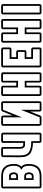

<svg xmlns="http://www.w3.org/2000/svg" viewBox="1268 -2004 735 3312"><g transform="rotate(-90 1636.0 -347.5)"><path d="M43 -664Q43 -677 52 -686Q61 -695 74 -695H253Q361 -695 412.5 -638.5Q464 -582 464 -476Q464 -434 454 -402.5Q444 -371 417 -347Q444 -324 454 -293Q464 -262 464 -218Q464 -113 412.5 -56.5Q361 0 253 0H74Q61 0 52 -9Q43 -18 43 -31ZM253 -167Q273 -167 281 -182Q289 -197 289 -217Q289 -237 281 -252Q273 -267 253 -267H219V-167ZM253 -436Q272 -436 280.5 -447.5Q289 -459 289 -478Q289 -498 281 -513Q273 -528 253 -528H219V-436ZM189 -405V-559H253Q288 -559 304 -534.5Q320 -510 320 -478Q320 -444 304 -424.5Q288 -405 253 -405ZM189 -136V-297H253Q288 -297 304 -273Q320 -249 320 -217Q320 -185 304 -160.5Q288 -136 253 -136ZM74 -31H253Q345 -31 389 -79Q433 -127 433 -218Q433 -266 419 -295.5Q405 -325 362 -347Q405 -368 419 -398.5Q433 -429 433 -476Q433 -567 389 -615.5Q345 -664 253 -664H74Z M582 -664Q582 -677 591 -686Q600 -695 613 -695H727Q739 -695 748 -686Q757 -677 757 -664V-362Q758 -342 766.5 -328.5Q775 -315 793 -315H828V-664Q828 -677 837 -686Q846 -695 859 -695H973Q986 -695 995 -686Q1004 -677 1004 -664V-31Q1004 -18 995 -9Q986 0 973 0H858Q846 0 837 -9Q828 -18 828 -31V-146Q761 -149 714 -162Q667 -175 637.5 -201Q608 -227 594.5 -266.5Q581 -306 581 -362ZM612 -362Q612 -311 625 -275.5Q638 -240 667 -218Q696 -196 743 -186Q790 -176 858 -176V-31H973V-664H859L858 -284H793Q760 -284 744 -307Q728 -330 727 -362V-664H613Z M1546 -31Q1546 -18 1537 -9Q1528 0 1515 0H1399Q1387 0 1378 -9Q1369 -18 1369 -31V-196L1298 -19Q1294 -12 1285.5 -6Q1277 0 1269 0H1154Q1141 0 1132 -9Q1123 -18 1123 -31V-664Q1123 -677 1132 -686Q1141 -695 1154 -695H1269Q1281 -695 1290 -686Q1299 -677 1299 -664V-499Q1317 -544 1335 -588Q1353 -632 1370 -675Q1374 -683 1382.5 -689Q1391 -695 1399 -695H1515Q1528 -695 1537 -686Q1546 -677 1546 -664ZM1515 -664H1399L1269 -339V-664H1154V-31H1269L1399 -356V-31H1515Z M1637 -664Q1637 -677 1646 -686Q1655 -695 1668 -695H1784Q1796 -695 1805 -686Q1814 -677 1814 -664V-435H1869V-664Q1869 -677 1878 -686Q1887 -695 1899 -695H2014Q2027 -695 2036 -686Q2045 -677 2045 -664V-31Q2045 -18 2036 -9Q2027 0 2014 0H1899Q1887 0 1878 -9Q1869 -18 1869 -31V-259H1814V-31Q1814 -18 1805 -9Q1796 0 1784 0H1668Q1655 0 1646 -9Q1637 -18 1637 -31ZM1668 -31H1784V-289H1899V-31H2014V-664H1899V-404H1784V-664H1668Z M2161 0Q2148 0 2139 -9Q2130 -18 2130 -31V-664Q2130 -677 2139 -686Q2148 -695 2161 -695H2443Q2456 -695 2465 -686Q2474 -677 2474 -664V-549Q2474 -536 2465 -527Q2456 -518 2443 -518H2307V-436H2397Q2410 -436 2419 -427Q2428 -418 2428 -405V-290Q2428 -278 2419 -269Q2410 -260 2397 -260H2307V-177H2443Q2456 -177 2465 -168Q2474 -159 2474 -146V-31Q2474 -18 2465 -9Q2456 0 2443 0ZM2443 -31V-146H2276V-290H2397V-405H2276V-549H2443V-664H2161V-31Z M2557 -664Q2557 -677 2566 -686Q2575 -695 2588 -695H2704Q2716 -695 2725 -686Q2734 -677 2734 -664V-435H2789V-664Q2789 -677 2798 -686Q2807 -695 2819 -695H2934Q2947 -695 2956 -686Q2965 -677 2965 -664V-31Q2965 -18 2956 -9Q2947 0 2934 0H2819Q2807 0 2798 -9Q2789 -18 2789 -31V-259H2734V-31Q2734 -18 2725 -9Q2716 0 2704 0H2588Q2575 0 2566 -9Q2557 -18 2557 -31ZM2588 -31H2704V-289H2819V-31H2934V-664H2819V-404H2704V-664H2588Z M3075 0Q3062 0 3053 -9Q3044 -18 3044 -31V-664Q3044 -677 3053 -686Q3062 -695 3075 -695H3191Q3204 -695 3213 -686Q3222 -677 3222 -664V-31Q3222 -18 3213 -9Q3204 0 3191 0ZM3191 -31V-664H3075V-31Z"/></g></svg>

Font: Lichte PostBus
Style: Regular
Weight: 400
Designer: Peter Wiegel
Version: Version 1.001